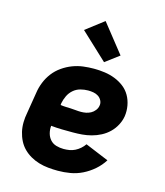

<svg xmlns="http://www.w3.org/2000/svg" viewBox="-117 -875 834 971"><g transform="rotate(15 300.0 -389.0)"><path d="M277 8Q252 8 226.5 5.5Q201 3 177.5 -4Q154 -11 133 -23Q112 -35 95.5 -51.5Q79 -68 68 -89.5Q57 -111 51.5 -135Q46 -159 46.5 -184.5Q47 -210 52 -235L70 -345Q74 -373 85 -400.5Q96 -428 114 -451.5Q132 -475 157 -492.5Q182 -510 209.5 -520.5Q237 -531 265 -534.5Q293 -538 321 -538Q350 -538 378 -534Q406 -530 431.5 -520Q457 -510 478.5 -493.5Q500 -477 513.5 -453.5Q527 -430 532 -402Q537 -374 533 -346Q529 -322 517 -299Q505 -276 486.5 -258Q468 -240 445 -228Q422 -216 397.5 -209.5Q373 -203 349 -201Q325 -199 301 -199Q272 -199 243.5 -199.5Q215 -200 186 -203Q184 -183 189 -164Q194 -145 206.5 -131Q219 -117 238 -111.5Q257 -106 277 -106Q292 -106 307 -108.5Q322 -111 336 -118Q350 -125 362 -135.5Q374 -146 383 -159L506 -108Q488 -79 461.5 -56Q435 -33 404.5 -18Q374 -3 341.5 2.5Q309 8 277 8ZM313 -310Q326 -310 339 -312.5Q352 -315 364 -321.5Q376 -328 385 -339.5Q394 -351 396 -364Q399 -378 392.5 -391Q386 -404 374.5 -411.5Q363 -419 349 -421.5Q335 -424 321 -424Q301 -424 280.5 -418.5Q260 -413 244 -399Q228 -385 219 -366Q210 -347 206 -327L205 -317Q218 -315 231.5 -314.5Q245 -314 258.5 -313.5Q272 -313 285.5 -311.5Q299 -310 313 -310ZM361 -583 221 -714 315 -786 433 -637Z"/></g></svg>

Font: Iosevka Curly Heavy Extended
Style: Italic
Weight: 900
Width: 7
Italic angle: -9°
Monospace: yes
Designer: Belleve Invis
Foundry: Belleve Invis
Version: Version 11.1.0; ttfautohint (v1.8.3)